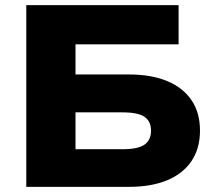

<svg xmlns="http://www.w3.org/2000/svg" viewBox="-20 -725 829 745"><path d="M82 0V-705H673V-553H273V-436H481Q567 -436 628.5 -410.5Q690 -385 723 -336.5Q756 -288 756 -218Q756 -149 723 -100Q690 -51 628.5 -25.5Q567 0 481 0ZM273 -146H455Q516 -146 541 -164Q566 -182 566 -218Q566 -254 541 -271.5Q516 -289 455 -289H273Z"/></svg>

Font: Nunito Sans 10pt SemiExpanded Black
Style: Regular
Weight: 900
Width: 6
Designer: Vernon Adams
Foundry: Vernon Adams
Version: Version 3.101;gftools[0.9.27]